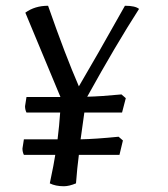

<svg xmlns="http://www.w3.org/2000/svg" viewBox="-20 -637 583 667"><path d="M244 0Q220 10 202 10Q173 10 153 0Q168 -71 172 -99H63Q58 -109 58 -121L63 -153H180Q186 -201 189 -246H72Q67 -256 67 -268L72 -300H190L68 -593Q101 -617 147 -617Q207 -445 254 -337Q309 -430 414 -617Q450 -617 463 -606Q382 -480 283 -301Q329 -302 402 -309L417 -296L404 -246H273L260 -153Q312 -154 392 -162L407 -149L395 -99H254Q248 -54 244 0Z"/></svg>

Font: Kotta One
Style: Regular
Weight: 400
Designer: Ania Kruk
Foundry: Ania Kruk
Version: Version 1.001